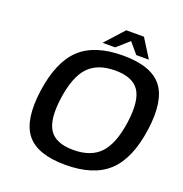

<svg xmlns="http://www.w3.org/2000/svg" viewBox="-154 -1005 1105 1160"><g transform="rotate(20 398.5 -425.0)"><path d="M496.1 -720.2Q677.2 -720.2 746.8 -632.1Q816.4 -543.9 789.1 -350.1Q761.7 -155.8 667.2 -67.9Q572.8 20 392.1 20Q210.4 20 141.1 -67.9Q71.8 -155.8 99.1 -350.1Q126.5 -544.4 220.5 -632.3Q314.5 -720.2 496.1 -720.2ZM636.7 -555.9Q595.2 -619.1 481.9 -619.1Q368.7 -619.1 309.3 -555.9Q250 -492.7 230 -350.1Q210 -207.5 251.5 -144.3Q293 -81.1 406.2 -81.1Q519.5 -81.1 578.9 -144.3Q638.2 -207.5 658.2 -350.1Q678.2 -492.7 636.7 -555.9ZM649.4 -750H568.4L510.3 -818.8L432.6 -750H351.6L460.4 -870.1H574.2Z"/></g></svg>

Font: Fivo Sans Med
Style: Regular
Weight: 450
Designer: Alexander Slobzheninov
Foundry: Alexander Slobzheninov
Version: 1.0